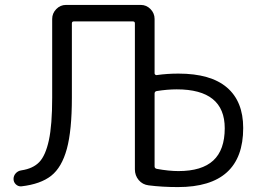

<svg xmlns="http://www.w3.org/2000/svg" viewBox="-20 -750 1053 780"><path d="M608 -370V-74Q608 -66 617 -64Q666 -55 705 -55Q800 -55 846.5 -98Q893 -141 893 -229Q893 -387 698 -387Q660 -387 616 -380Q608 -378 608 -370ZM67 7Q54 8 44.5 -1Q35 -10 35 -23Q35 -36 44 -46Q53 -56 67 -58Q114 -65 139.5 -91.5Q165 -118 178.5 -180Q192 -242 192 -353V-673Q192 -696 208.5 -713Q225 -730 248 -730H552Q575 -730 591.5 -713Q608 -696 608 -673V-452Q608 -449 611 -446.5Q614 -444 617 -445Q659 -451 705 -451Q836 -451 902 -394.5Q968 -338 968 -230Q968 10 703 10Q639 10 584 3Q559 0 543.5 -18.5Q528 -37 528 -62V-655Q528 -663 520 -663H280Q272 -663 272 -655V-353Q272 -220 251.5 -145Q231 -70 188 -36Q145 -2 67 7Z"/></svg>

Font: Rounded Mplus 1c
Style: Regular
Weight: 400
Version: Version 1.059.20150529